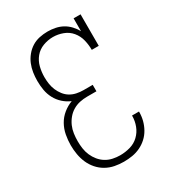

<svg xmlns="http://www.w3.org/2000/svg" viewBox="-182 -845 863 955"><g transform="rotate(-30 250.0 -367.5)"><path d="M247 8Q221 8 195 3Q169 -2 146 -15Q123 -28 105.5 -48Q88 -68 77.5 -92Q67 -116 62.5 -142.5Q58 -169 58 -195Q58 -224 63.5 -253.5Q69 -283 83.5 -309Q98 -335 121.5 -354Q145 -373 172 -383Q148 -393 128 -411Q108 -429 95.5 -452.5Q83 -476 78.5 -502Q74 -528 74 -555Q74 -579 77.5 -602.5Q81 -626 90 -648Q99 -670 114.5 -689Q130 -708 150 -720.5Q170 -733 193.5 -738Q217 -743 241 -743Q241 -743 241 -743Q241 -743 241 -743Q263 -743 285 -738.5Q307 -734 326 -723.5Q345 -713 360.5 -696.5Q376 -680 386 -661V-735H426V-554H386Q386 -583 379 -611.5Q372 -640 353.5 -662.5Q335 -685 307 -695.5Q279 -706 250 -706Q221 -706 193 -695.5Q165 -685 146.5 -662.5Q128 -640 121 -611.5Q114 -583 114 -554Q114 -534 117 -514.5Q120 -495 127.5 -477.5Q135 -460 147 -444.5Q159 -429 175.5 -419Q192 -409 211.5 -405Q231 -401 250 -401H303V-364H250Q228 -364 207 -359.5Q186 -355 167.5 -344Q149 -333 135 -316Q121 -299 112.5 -279.5Q104 -260 101 -238.5Q98 -217 98 -195Q98 -174 101 -153Q104 -132 112.5 -112.5Q121 -93 134.5 -76.5Q148 -60 166 -49Q184 -38 205 -33.5Q226 -29 247 -29Q276 -29 304.5 -37Q333 -45 354 -65Q375 -85 385.5 -112.5Q396 -140 396 -169Q396 -170 396 -170.5Q396 -171 396 -171H436Q436 -170 436 -169.5Q436 -169 436 -169Q436 -144 430 -120.5Q424 -97 412 -75.5Q400 -54 382 -37.5Q364 -21 342 -10.5Q320 0 296 4Q272 8 247 8Z"/></g></svg>

Font: Iosevka Slab Extralight
Style: Regular
Weight: 200
Monospace: yes
Designer: Belleve Invis
Foundry: Belleve Invis
Version: Version 11.1.1; ttfautohint (v1.8.3)